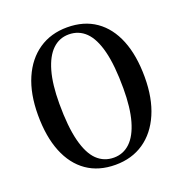

<svg xmlns="http://www.w3.org/2000/svg" viewBox="-131 -829 911 958"><g transform="rotate(-20 325.0 -350.0)"><path d="M327.5 -713.5Q416.5 -713.5 479 -670Q541.5 -626.5 574.5 -544.8Q607.5 -463 607.5 -348Q607.5 -236 572.2 -154.8Q537 -73.5 473 -29.8Q409 14 322 14Q233 14 170.5 -29.5Q108 -73 75 -154.8Q42 -236.5 42 -351.5Q42 -463.5 77.2 -544.8Q112.5 -626 176.8 -669.8Q241 -713.5 327.5 -713.5ZM488 -331Q488 -453 468.8 -529.2Q449.5 -605.5 412.8 -641.5Q376 -677.5 323 -677.5Q273 -677.5 236.8 -642.8Q200.5 -608 181 -539.2Q161.5 -470.5 161.5 -368.5Q161.5 -246.5 181 -170Q200.5 -93.5 237.2 -58Q274 -22.5 326.5 -22.5Q376.5 -22.5 412.8 -57Q449 -91.5 468.5 -160.2Q488 -229 488 -331Z"/></g></svg>

Font: Fraunces 11pt
Style: Regular
Weight: 400
Version: Version 1.000;[b76b70a41]